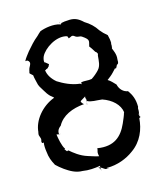

<svg xmlns="http://www.w3.org/2000/svg" viewBox="-95 -660 638 750"><g transform="rotate(-15 223.5 -285.0)"><path d="M23 -187V-190L24 -191C27 -239 67 -287 118 -306V-307C114 -311 110 -314 105 -318C98 -325 91 -335 86 -344C77 -358 70 -369 69 -378C67 -388 63 -400 62 -412C57 -417 53 -420 51 -422C50 -424 49 -425 51 -427V-428C52 -433 53 -438 55 -443C63 -458 67 -464 56 -473C53 -474 49 -474 47 -473V-474C52 -485 62 -496 70 -507C85 -524 98 -540 118 -556C123 -561 129 -567 134 -571C155 -579 189 -585 215 -577H216V-576C216 -575 215 -575 215 -574L222 -581C231 -583 239 -584 246 -584C273 -587 289 -580 309 -561C329 -549 345 -534 357 -515C364 -506 373 -497 384 -488C387 -477 389 -465 389 -454C386 -453 390 -449 387 -436L388 -435H387L386 -434C389 -426 399 -407 396 -388C395 -380 398 -373 391 -368C389 -368 388 -367 388 -366C386 -361 383 -356 380 -352C380 -353 380 -356 379 -357C376 -354 371 -348 365 -342C357 -333 347 -326 338 -319C350 -312 358 -302 367 -293C372 -272 386 -259 404 -256C417 -238 426 -218 426 -188V-187C422 -181 426 -176 423 -162C422 -160 422 -158 423 -156H422C422 -158 421 -161 420 -163C420 -163 421 -147 425 -147V-146C424 -146 420 -144 419 -143C416 -99 398 -53 356 -24C328 -3 289 12 248 12V11L247 12H245C247 14 251 16 252 17V18C250 16 247 15 243 15C238 16 229 6 222 4C222 1 222 -2 223 -3C201 1 175 3 152 -1C124 -1 102 -15 83 -28C72 -36 61 -45 53 -53V-54C44 -70 37 -87 35 -110C33 -123 32 -136 34 -148C33 -147 30 -147 29 -147C25 -148 26 -155 26 -156C26 -157 27 -157 27 -158C30 -170 20 -176 23 -187ZM90 -165C92 -150 98 -116 108 -103C109 -102 106 -102 105 -102C107 -98 110 -95 113 -91C114 -92 117 -93 119 -93C134 -80 157 -61 187 -52C201 -48 216 -42 229 -40C228 -44 227 -50 227 -54C228 -63 230 -64 230 -71V-72C297 -61 330 -92 351 -139C357 -153 364 -168 367 -180H368C364 -212 336 -238 298 -251C274 -254 254 -252 238 -261V-267C239 -271 235 -271 236 -275C236 -277 236 -280 237 -281C236 -279 234 -278 232 -277C217 -267 214 -268 215 -263C217 -259 222 -253 225 -252C176 -248 134 -230 115 -194C100 -183 99 -172 100 -163C97 -164 92 -165 90 -165ZM100 -161C100 -162 100 -162 101 -162C101 -162 101 -163 100 -163ZM101 -162C102 -163 104 -163 105 -164V-163H103V-162ZM112 -419C114 -399 127 -380 144 -366C166 -352 198 -336 230 -333C232 -332 234 -331 236 -329V-337C249 -340 265 -336 279 -339C290 -346 302 -356 311 -366C324 -380 324 -400 326 -420C326 -421 327 -425 328 -427V-428C324 -438 320 -437 320 -438C315 -447 306 -460 302 -465L303 -466C307 -485 314 -489 286 -508C276 -515 269 -508 256 -519C247 -525 243 -518 235 -516L234 -515C233 -518 231 -522 230 -525C188 -538 135 -502 121 -473C118 -466 116 -458 117 -450C120 -450 132 -438 133 -438L128 -428H127C122.6 -421.5 119.7 -422.9 118 -422C116 -420 114 -419 112 -419ZM213 0V-1L215 1C214 1 213 0 213 0ZM214 -588C215 -585 216 -581 216 -577C217 -585 214 -588 214 -588ZM215 1C217 3 218 6 220 8C226 19 227 21 223 12C222 10 222 7 222 4C220 3 217 2 215 1ZM235 -247C236 -249 236 -252 237 -256C237 -253 237 -249 236 -247ZM237 -256C237 -257 238 -260 238 -261H237Z"/></g></svg>

Font: Charger Mayhem
Style: Regular
Weight: 400
Designer: Jasper
Foundry: Cannot Into Space Fonts
Version: Version 0.98